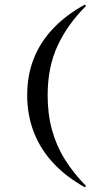

<svg xmlns="http://www.w3.org/2000/svg" viewBox="-20 -651 408 825"><path d="M345.2 154Q263.7 108.9 208.5 49.2Q153.2 -10.5 125 -83.9Q96.8 -157.3 96.8 -241.9Q96.8 -326.6 124.6 -398Q152.4 -469.4 208.1 -528.2Q263.7 -587.1 345.2 -631.5L349.2 -625Q271 -547.6 227.8 -455.2Q184.7 -362.9 184.7 -241.9Q184.7 -160.5 203.6 -91.9Q222.6 -23.4 259.7 35.5Q296.8 94.4 349.2 147.6Z"/></svg>

Font: Playfair 144pt SemiCondensed SemiBold
Style: Regular
Weight: 600
Width: 4
Designer: Claus Eggers Sørensen
Foundry: Claus Eggers Sørensen
Version: Version 2.203